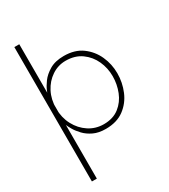

<svg xmlns="http://www.w3.org/2000/svg" viewBox="-187 -654 831 943"><g transform="rotate(-30 228.5 -182.0)"><path d="M239 10Q199 10 170.5 -3.5Q142 -17 123 -37Q104 -57 93.5 -75Q83 -93 79 -103Q75 -113 77 -107V-286Q76 -283 83 -300.5Q90 -318 107.5 -342Q125 -366 157 -385Q189 -404 238 -404Q300 -404 341 -374Q382 -344 403 -297.5Q424 -251 424 -199Q424 -147 404 -99Q384 -51 343 -20.5Q302 10 239 10ZM50 199V-563H78V-129V199ZM242 -15Q295 -15 329.5 -42Q364 -69 380.5 -111Q397 -153 397 -198Q397 -244 378.5 -285Q360 -326 323.5 -352.5Q287 -379 234 -379Q191 -379 155 -355Q119 -331 98 -290.5Q77 -250 77 -198Q77 -147 99 -105.5Q121 -64 158.5 -39.5Q196 -15 242 -15Z"/></g></svg>

Font: Darker Grotesque Light
Style: Regular
Weight: 300
Designer: Gabriel Lam
Foundry: TypeRant
Version: Version 1.000;gftools[0.9.28]